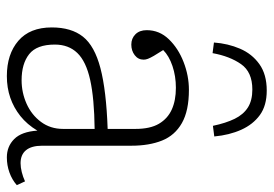

<svg xmlns="http://www.w3.org/2000/svg" viewBox="-139 -645 798 560"><g transform="rotate(90 260.0 -365.0)"><path d="M202 14Q138 14 99 -19.5Q60 -53 60 -117Q60 -174 87 -208Q114 -242 179 -259Q244 -276 356 -280V-361Q356 -404 341 -429.5Q326 -455 299.5 -467Q273 -479 236 -479Q202 -479 172.5 -469Q143 -459 126 -442Q137 -425 143 -414.5Q149 -404 151.5 -397.5Q154 -391 154 -385Q154 -369 141 -359Q128 -349 110 -349Q92 -349 80 -361Q68 -373 68 -394Q68 -431 94.5 -458.5Q121 -486 161 -501.5Q201 -517 242 -517Q303 -517 339 -496.5Q375 -476 390 -438.5Q405 -401 405 -349V-89Q405 -58 418 -42Q431 -26 456 -26Q468 -26 482 -29.5Q496 -33 509 -39L520 -15Q504 -1 483 6.5Q462 14 439 14Q407 14 385.5 -7.5Q364 -29 361 -75Q343 -45 318.5 -25.5Q294 -6 265 4Q236 14 202 14ZM214 -29Q250 -29 282.5 -43.5Q315 -58 335.5 -85.5Q356 -113 356 -150V-242Q267 -241 213 -229Q159 -217 134.5 -191.5Q110 -166 110 -126Q110 -73 138 -51Q166 -29 214 -29ZM244 -744Q288 -744 315.5 -724Q343 -704 358.5 -669.5Q374 -635 378 -591L347 -587Q339 -625 326.5 -650.5Q314 -676 293.5 -689Q273 -702 241 -702Q190 -702 167 -669Q144 -636 135 -586L104 -590Q107 -631 122 -666Q137 -701 167 -722.5Q197 -744 244 -744Z"/></g></svg>

Font: Literata ExtraLight
Style: Regular
Weight: 250
Designer: Latin by Veronika Burian and Jose Scaglione. Greek by Irene Vlachou. Cyrillic by Vera Evstafieva.
Foundry: TypeTogether
Version: Version 3.103;gftools[0.9.29]